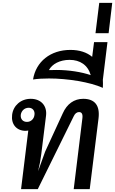

<svg xmlns="http://www.w3.org/2000/svg" viewBox="-20 -1311 798 1331"><path d="M126 0H242L492 -507C500 -523 511 -534 529 -534C547 -534 555 -519 551 -490L491 0H602L663 -490C674 -580 637 -626 557 -626C494 -626 444 -591 415 -525L293 -260L244 -124C255 -169 261 -200 266 -242L299 -508C308 -578 264 -626 193 -626C125 -626 72 -580 64 -515C56 -450 94 -404 158 -404C164 -404 170 -405 176 -406ZM124 -515C128 -543 150 -564 179 -564C206 -564 223 -543 219 -515C216 -486 194 -466 167 -466C138 -466 121 -486 124 -515Z M693 -702C694 -722 694 -740 693 -758L725 -1019H632L619 -917C582 -948 531 -965 468 -965C330 -965 229 -884 209 -760C241 -765 280 -767 320 -767C448 -767 604 -742 693 -702ZM319 -825C341 -867 395 -896 462 -896C535 -896 589 -860 609 -790C546 -812 456 -826 373 -826C356 -826 337 -826 319 -825Z M642 -1081H733L758 -1291H668Z"/></svg>

Font: TPK Tissa Web SemiBold
Style: Italic
Weight: 600
Italic angle: -7°
Designer: Jacques Le Bailly, Suppakit Chalermlarp | Katatrad Co.,Ltd.
Foundry: Jacques Le Bailly, Cadson Demak Co.,Ltd.
Version: Version 5.000;Glyphs 3.1.2 (3151)